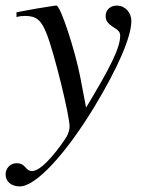

<svg xmlns="http://www.w3.org/2000/svg" viewBox="-81 -461 522 687"><path d="M206 -186C189 -275 136 -441 121 -441H117C63 -433 30 -427 10 -423C0 -421 -11 -419 -22 -417V-400C-11 -403 -2 -404 9 -404C49 -404 67 -389 86 -340C113 -272 168 -48 168 -8C168 3 164 15 158 27C140 56 73 151 34 151C8 151 13 123 -22 123C-44 123 -61 141 -61 163C-61 189 -40 206 -10 206C47 206 154 91 258 -81C341 -219 389 -329 389 -386C389 -416 367 -441 337 -441C314 -441 297 -426 297 -404C297 -388 303 -378 323 -365C342 -353 349 -347 349 -333C349 -289 312 -217 227 -76Z"/></svg>

Font: STIXGeneral
Style: Italic
Weight: 400
Italic angle: -16.33°
Designer: MicroPress Inc., with final additions and corrections provided by Coen Hoffman, Elsevier (retired)
Version: Version 1.1.0